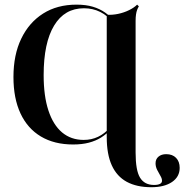

<svg xmlns="http://www.w3.org/2000/svg" viewBox="-20 -602 807 815"><path d="M290.3 11.3Q210.5 11.3 153.6 -22.6Q96.8 -56.5 66.9 -120.6Q37.1 -184.7 37.1 -275Q37.1 -369.4 70.2 -437.9Q103.2 -506.5 162.9 -544.4Q222.6 -582.3 304.8 -582.3Q344.4 -582.3 374.2 -573.4Q404 -564.5 426.6 -548.4Q449.2 -532.3 464.5 -512.9L460.5 -504.8Q437.1 -535.5 405.6 -551.2Q374.2 -566.9 336.3 -566.9Q254 -566.9 209.7 -493.5Q165.3 -420.2 165.3 -283.1Q165.3 -194.4 185.5 -133.1Q205.6 -71.8 243.5 -39.9Q281.5 -8.1 335.5 -8.1Q368.5 -8.1 396.4 -21.4Q424.2 -34.7 446 -59.7L448.4 -51.6Q431.5 -32.3 408.9 -18.1Q386.3 -4 357.3 3.6Q328.2 11.3 290.3 11.3ZM433.1 -201.6V-539.5Q456.5 -537.9 481.5 -543.1Q506.5 -548.4 527.8 -558.9Q549.2 -569.4 562.1 -582.3L569.4 -575Q565.3 -568.5 562.1 -560.1Q558.9 -551.6 557.3 -540.3Q555.6 -529 555.6 -513.7V-201.6ZM622.6 192.7Q560.5 192.7 518.1 169.8Q475.8 146.8 454.4 99.6Q433.1 52.4 433.1 -19.4V-201.6H555.6V45.2Q555.6 121.8 574.6 152.4Q593.5 183.1 633.9 183.1Q650 183.1 658.9 178.6Q667.7 174.2 667.7 165.3Q667.7 155.6 660.9 144.4Q654 133.1 647.2 119.4Q640.3 105.6 640.3 91.1Q640.3 73.4 652.8 62.9Q665.3 52.4 685.5 52.4Q712.1 52.4 727.4 68.1Q742.7 83.9 742.7 110.5Q742.7 148.4 710.1 170.6Q677.4 192.7 622.6 192.7Z"/></svg>

Font: Playfair 144pt SemiCondensed
Style: Bold
Weight: 700
Width: 4
Designer: Claus Eggers Sørensen
Foundry: Claus Eggers Sørensen
Version: Version 2.203